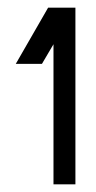

<svg xmlns="http://www.w3.org/2000/svg" viewBox="-20 -689 250 499"><path d="M119 -210V-574L89 -523H21L105 -669H176V-210Z"/></svg>

Font: Sulphur Point
Style: Bold
Weight: 700
Designer: Noponies / Dale Sattler
Foundry: Noponies
Version: Version 1.000; ttfautohint (v1.8)